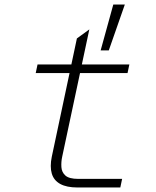

<svg xmlns="http://www.w3.org/2000/svg" viewBox="-20 -829 690 849"><path d="M322 0Q275 0 246.5 -15.5Q218 -31 209 -61.5Q200 -92 209 -136L320 -659L375 -699L255 -136Q250 -113 251.5 -90Q253 -67 269.5 -52.5Q286 -38 326 -38H520L512 0ZM138 -506 146 -544H552L544 -506ZM425 -606 481 -809H532L461 -606Z"/></svg>

Font: Azeret Mono Thin Thin
Style: Italic
Weight: 250
Italic angle: -12°
Version: Version 1.002